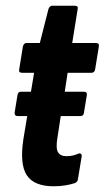

<svg xmlns="http://www.w3.org/2000/svg" viewBox="-20 -644 365 670"><path d="M167 6Q99 6 73.5 -32.5Q48 -71 62 -161L75 -239H42Q30 -239 31 -251L41 -312Q43 -324 53 -324H88L99 -390H58Q44 -390 47 -402L60 -482Q63 -494 73 -494H119L149 -612Q153 -624 162 -624H241Q254 -624 251 -612L232 -494H314Q327 -494 325 -482L312 -402Q310 -390 299 -390H216L206 -324H272Q285 -324 283 -312L273 -251Q272 -239 261 -239H192L181 -167Q174 -128 182 -113.5Q190 -99 212 -99Q225 -99 235 -101.5Q245 -104 254 -108Q259 -110 262.5 -107Q266 -104 265 -98L252 -19Q251 -9 241 -5Q226 0 207.5 3Q189 6 167 6Z"/></svg>

Font: Sofia Sans Extra Condensed ExtraBold
Style: Italic
Weight: 800
Italic angle: -9°
Designer: Botio Nikoltchev, Ani Petrova
Foundry: lettersoup
Version: Version 4.101; ttfautohint (v1.8.4.7-5d5b)